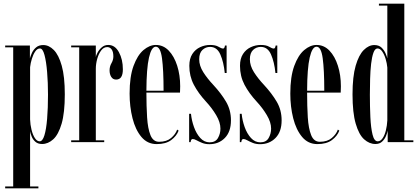

<svg xmlns="http://www.w3.org/2000/svg" viewBox="-20 -770 2266 1040"><path d="M8 250V240H51.5V-513.5H8V-523.5H142V-454Q145.5 -467 153.2 -484Q161 -501 175.8 -513.5Q190.5 -526 214.5 -526Q245 -526 271.5 -499.2Q298 -472.5 314.5 -413.8Q331 -355 331 -259Q331 -159 313.8 -100Q296.5 -41 268.5 -15.5Q240.5 10 208 10Q185.5 10 172 -1.8Q158.5 -13.5 151.8 -29.8Q145 -46 143 -59.5V240H188V250ZM195 -4.5Q210.5 -4.5 220.5 -36.8Q230.5 -69 235.2 -126.2Q240 -183.5 240 -257Q240 -322.5 235.2 -379.8Q230.5 -437 221 -472.2Q211.5 -507.5 196.5 -507.5Q182 -507.5 171 -491.5Q160 -475.5 152.8 -452.2Q145.5 -429 143 -406V-123Q144 -94 150.8 -66.8Q157.5 -39.5 169 -22Q180.5 -4.5 195 -4.5Z M365.5 0V-10H409V-513.5H365.5V-523.5H499V-461Q500 -468.5 508 -484.2Q516 -500 530.8 -513.2Q545.5 -526.5 566.5 -526.5Q603 -526.5 624.2 -487.2Q645.5 -448 645.5 -394.5Q645.5 -339 609 -339Q591.5 -339 582.5 -353.5Q573.5 -368 573.5 -389Q573.5 -410 583.8 -427.8Q594 -445.5 594 -464Q594 -489.5 584.8 -502.2Q575.5 -515 560.5 -515Q541.5 -515 527.8 -496.5Q514 -478 506.5 -450.8Q499 -423.5 499 -397.5V-10H544.5V0Z M828.5 10.5Q778.5 10.5 746 -28.2Q713.5 -67 697.8 -129.5Q682 -192 682 -263Q682 -354.5 703.2 -412.8Q724.5 -471 757.2 -498.8Q790 -526.5 824 -526.5Q864.5 -526.5 894 -495.8Q923.5 -465 939.8 -414Q956 -363 956 -302.5Q956 -284 955 -268.5H773V-268Q773 -195 776.8 -134.5Q780.5 -74 795 -38Q809.5 -2 842 -2Q882.5 -2 906.8 -22.5Q931 -43 939.5 -68L947.5 -62.5Q936.5 -33 907.2 -11.2Q878 10.5 828.5 10.5ZM824 -517Q800.5 -517 787 -458.2Q773.5 -399.5 773 -278.5H866Q866 -391.5 857.5 -454.2Q849 -517 824 -517Z M1114 11Q1092 11 1074.8 4Q1057.5 -3 1045 -10Q1032.5 -17 1024 -17Q1014 -17 1012.5 0H1004.5V-153.5H1014.5Q1018 -117.5 1030.8 -81.8Q1043.5 -46 1065 -22.5Q1086.5 1 1115.5 1Q1147 1 1160.5 -22.2Q1174 -45.5 1174 -73.5Q1174 -107.5 1151 -146.2Q1128 -185 1095.5 -220Q1054 -265 1029.8 -311.2Q1005.5 -357.5 1005.5 -413.5Q1005.5 -452.5 1021.8 -477.5Q1038 -502.5 1064 -514.5Q1090 -526.5 1118 -526.5Q1147.5 -526.5 1163.5 -516.8Q1179.5 -507 1188.5 -507Q1196.5 -507 1198.5 -523.5H1207.5V-374.5H1197.5Q1191.5 -434 1173.5 -475Q1155.5 -516 1118 -516Q1094 -516 1076.5 -499.5Q1059 -483 1059 -449Q1059 -414 1081 -379.2Q1103 -344.5 1136 -309.5Q1178 -264 1204.5 -219Q1231 -174 1231 -118Q1231 -56.5 1198 -22.8Q1165 11 1114 11Z M1388.5 11Q1366.5 11 1349.2 4Q1332 -3 1319.5 -10Q1307 -17 1298.5 -17Q1288.5 -17 1287 0H1279V-153.5H1289Q1292.5 -117.5 1305.2 -81.8Q1318 -46 1339.5 -22.5Q1361 1 1390 1Q1421.5 1 1435 -22.2Q1448.5 -45.5 1448.5 -73.5Q1448.5 -107.5 1425.5 -146.2Q1402.5 -185 1370 -220Q1328.5 -265 1304.2 -311.2Q1280 -357.5 1280 -413.5Q1280 -452.5 1296.2 -477.5Q1312.5 -502.5 1338.5 -514.5Q1364.5 -526.5 1392.5 -526.5Q1422 -526.5 1438 -516.8Q1454 -507 1463 -507Q1471 -507 1473 -523.5H1482V-374.5H1472Q1466 -434 1448 -475Q1430 -516 1392.5 -516Q1368.5 -516 1351 -499.5Q1333.5 -483 1333.5 -449Q1333.5 -414 1355.5 -379.2Q1377.5 -344.5 1410.5 -309.5Q1452.5 -264 1479 -219Q1505.5 -174 1505.5 -118Q1505.5 -56.5 1472.5 -22.8Q1439.5 11 1388.5 11Z M1699 10.5Q1649 10.5 1616.5 -28.2Q1584 -67 1568.2 -129.5Q1552.5 -192 1552.5 -263Q1552.5 -354.5 1573.8 -412.8Q1595 -471 1627.8 -498.8Q1660.5 -526.5 1694.5 -526.5Q1735 -526.5 1764.5 -495.8Q1794 -465 1810.2 -414Q1826.5 -363 1826.5 -302.5Q1826.5 -284 1825.5 -268.5H1643.5V-268Q1643.5 -195 1647.2 -134.5Q1651 -74 1665.5 -38Q1680 -2 1712.5 -2Q1753 -2 1777.2 -22.5Q1801.5 -43 1810 -68L1818 -62.5Q1807 -33 1777.8 -11.2Q1748.5 10.5 1699 10.5ZM1694.5 -517Q1671 -517 1657.5 -458.2Q1644 -399.5 1643.5 -278.5H1736.5Q1736.5 -391.5 1728 -454.2Q1719.5 -517 1694.5 -517Z M2013.5 10Q1980.5 10 1952.2 -15.5Q1924 -41 1906.8 -100Q1889.5 -159 1889.5 -259Q1889.5 -355 1906.5 -413.8Q1923.5 -472.5 1950.5 -499.2Q1977.5 -526 2007.5 -526Q2032.5 -526 2047 -511.8Q2061.5 -497.5 2068.8 -480.2Q2076 -463 2078 -454V-739.5H2032.5V-750H2170V-10H2219V0H2080V-62.5Q2078 -51 2071 -33.8Q2064 -16.5 2050 -3.2Q2036 10 2013.5 10ZM2026 -4.5Q2041 -4.5 2052.2 -20.8Q2063.5 -37 2070 -63Q2076.5 -89 2078 -118V-404Q2076 -427 2068.8 -451Q2061.5 -475 2050.2 -491.2Q2039 -507.5 2025 -507.5Q2011 -507.5 2002.8 -484.5Q1994.5 -461.5 1990.2 -424.2Q1986 -387 1984.8 -343Q1983.5 -299 1983.5 -257Q1983.5 -192.5 1986.2 -134.8Q1989 -77 1998 -40.8Q2007 -4.5 2026 -4.5Z"/></svg>

Font: Imbue 100pt Medium
Style: Regular
Weight: 500
Designer: Tyler Finck
Foundry: Etcetera Type Company
Version: Version 1.102; ttfautohint (v1.8.3)